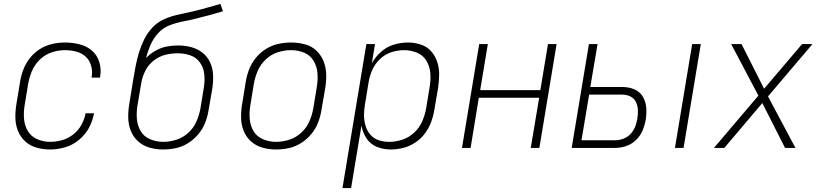

<svg xmlns="http://www.w3.org/2000/svg" viewBox="-20 -755 4216 980"><path d="M236 8Q273 8 311.5 -3Q350 -14 382.5 -40.5Q415 -67 434 -102.5Q453 -138 460 -177H417Q411 -146 395.5 -117.5Q380 -89 353.5 -68.5Q327 -48 296.5 -39.5Q266 -31 236 -31Q201 -31 170 -44.5Q139 -58 122 -86.5Q105 -115 102.5 -149.5Q100 -184 106 -219L124 -329Q130 -362 144 -394.5Q158 -427 184.5 -452Q211 -477 244.5 -488Q278 -499 311 -499Q340 -499 368 -492Q396 -485 416.5 -466.5Q437 -448 445 -420Q453 -392 448 -363Q448 -361 447 -359H491V-364Q498 -401 487 -437.5Q476 -474 449 -497Q422 -520 385.5 -529Q349 -538 311 -538Q279 -538 246 -530.5Q213 -523 183.5 -504.5Q154 -486 132.5 -458.5Q111 -431 99 -399.5Q87 -368 82 -335L64 -225Q58 -190 58.5 -154.5Q59 -119 71.5 -87.5Q84 -56 108.5 -33.5Q133 -11 166.5 -1.5Q200 8 236 8Z M812 8Q845 8 878 1Q911 -6 941 -25Q971 -44 993.5 -71.5Q1016 -99 1028 -130.5Q1040 -162 1045 -195L1064 -305Q1069 -339 1067.5 -373Q1066 -407 1052.5 -436.5Q1039 -466 1013.5 -486Q988 -506 955.5 -514.5Q923 -523 889 -523Q860 -523 831 -517.5Q802 -512 774.5 -496.5Q747 -481 725 -459Q734 -492 748 -525Q762 -558 787 -585.5Q812 -613 846 -626Q880 -639 914 -645.5Q948 -652 982 -660.5Q1016 -669 1050 -678Q1084 -687 1118 -698L1105 -735Q1070 -725 1034.5 -715Q999 -705 963 -696.5Q927 -688 891 -680.5Q855 -673 820 -658Q785 -643 758.5 -615Q732 -587 715.5 -553Q699 -519 688.5 -484Q678 -449 671.5 -413.5Q665 -378 659 -343V-341Q658 -340 658 -339Q658 -338 658 -336L640 -225Q634 -190 634.5 -154.5Q635 -119 647.5 -87.5Q660 -56 685 -33.5Q710 -11 743.5 -1.5Q777 8 812 8ZM813 -31Q779 -31 747 -44Q715 -57 698 -86Q681 -115 678.5 -149.5Q676 -184 682 -219L701 -331Q706 -362 721 -392.5Q736 -423 763.5 -445Q791 -467 823 -475Q855 -483 887 -483Q921 -483 951.5 -472.5Q982 -462 1000.5 -436Q1019 -410 1022.5 -377.5Q1026 -345 1021 -311L1003 -201Q997 -168 983 -135.5Q969 -103 942 -78Q915 -53 881 -42Q847 -31 813 -31Z M1388 8Q1421 8 1454 1Q1487 -6 1517 -25Q1547 -44 1569.5 -71.5Q1592 -99 1604 -130.5Q1616 -162 1621 -195L1640 -305Q1646 -341 1645 -376Q1644 -411 1631.5 -442.5Q1619 -474 1594.5 -497Q1570 -520 1536 -529Q1502 -538 1467 -538Q1434 -538 1401 -531Q1368 -524 1338 -505.5Q1308 -487 1285.5 -459Q1263 -431 1251 -399.5Q1239 -368 1234 -335L1216 -225Q1210 -190 1210.5 -154.5Q1211 -119 1223.5 -87.5Q1236 -56 1261 -33.5Q1286 -11 1319.5 -1.5Q1353 8 1388 8ZM1389 -31Q1355 -31 1323 -44Q1291 -57 1274 -86Q1257 -115 1254.5 -149.5Q1252 -184 1258 -219L1276 -329Q1282 -362 1296 -394.5Q1310 -427 1337.5 -452.5Q1365 -478 1398.5 -488.5Q1432 -499 1466 -499Q1501 -499 1532.5 -486Q1564 -473 1581 -444Q1598 -415 1600.5 -380.5Q1603 -346 1597 -311L1579 -201Q1573 -168 1559 -135.5Q1545 -103 1518 -78Q1491 -53 1457 -42Q1423 -31 1389 -31Z M1728 205H1772L1825 -114Q1831 -79 1850.5 -49Q1870 -19 1903.5 -5.5Q1937 8 1974 8Q2006 8 2038 0Q2070 -8 2099 -27Q2128 -46 2148.5 -73.5Q2169 -101 2180.5 -132Q2192 -163 2197 -195L2216 -305Q2221 -339 2221.5 -373Q2222 -407 2212 -438Q2202 -469 2181 -493Q2160 -517 2128 -527.5Q2096 -538 2063 -538Q2027 -538 1991 -527.5Q1955 -517 1925.5 -491Q1896 -465 1878 -432L1894 -530H1850ZM1966 -31Q1938 -31 1912.5 -39.5Q1887 -48 1870 -68Q1853 -88 1845.5 -114Q1838 -140 1838 -167.5Q1838 -195 1843 -223L1861 -333Q1866 -365 1879.5 -396.5Q1893 -428 1919 -453Q1945 -478 1977.5 -488.5Q2010 -499 2042 -499Q2077 -499 2108.5 -486Q2140 -473 2157 -444Q2174 -415 2176.5 -380.5Q2179 -346 2173 -311L2155 -201Q2149 -168 2135 -135.5Q2121 -103 2094 -78Q2067 -53 2033.5 -42Q2000 -31 1966 -31Z M2338 0H2382L2424 -256H2732L2689 0H2733L2821 -530H2777L2738 -295H2431L2470 -530H2426Z M3425 0H3469L3557 -530H3513ZM2898 0H3120Q3148 0 3176 -9.5Q3204 -19 3226 -40Q3248 -61 3259.5 -88.5Q3271 -116 3276 -144Q3281 -175 3278.5 -206Q3276 -237 3260.5 -262.5Q3245 -288 3217 -299.5Q3189 -311 3157 -311H2993L3030 -530H2986ZM2948 -39 2987 -272H3157Q3179 -272 3198 -262.5Q3217 -253 3226 -234Q3235 -215 3236 -193.5Q3237 -172 3233 -150Q3230 -129 3222 -108.5Q3214 -88 3198.5 -71.5Q3183 -55 3162 -47Q3141 -39 3120 -39Z M3624 0H3677L3871 -229L3987 0H4040L3900 -263L4127 -530H4074L3880 -302L3765 -530H3712L3851 -267Z"/></svg>

Font: Iosevka Sparkle XLtObl
Style: Regular
Weight: 200
Italic angle: -9°
Designer: Belleve Invis
Foundry: Belleve Invis
Version: Version 4.5.0; ttfautohint (v1.8.3)